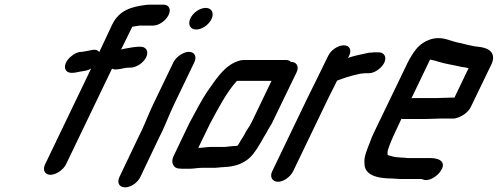

<svg xmlns="http://www.w3.org/2000/svg" viewBox="-20 -716 2141 826"><path d="M197 36C221 36 252 15 264 -9L462 -421C468 -417 477 -416 486 -418L496 -419C504 -421 523 -425 534 -425H541C566 -425 597 -445 609 -470C621 -494 609 -515 585 -515H578C565 -515 538 -511 524 -508L513 -506C510 -505 504 -504 501 -503L549 -601C557 -603 573 -604 579 -606H639C664 -606 693 -627 705 -651C717 -675 708 -696 683 -696H636C625 -696 615 -696 608 -695C548 -687 494 -674 463 -611L407 -492C400 -501 390 -504 375 -501C365 -498 347 -496 334 -493H328C315 -492 301 -486 289 -476C262 -456 253 -428 264 -413C275 -398 299 -402 325 -408C344 -411 357 -412 372 -421L174 -9C162 15 173 36 197 36Z M726 -448 638 -265C615 -217 599 -170 574 -123L494 45C482 70 493 90 518 90C543 90 572 70 584 45L663 -121C688 -168 705 -217 728 -265L816 -448C828 -472 817 -493 793 -493C769 -493 738 -472 726 -448ZM799 -637C787 -611 798 -589 824 -589C849 -589 878 -609 890 -634C902 -660 891 -682 865 -682C840 -682 811 -662 799 -637Z M838 -80H833L883 -183C919 -250 954 -318 999 -368H1148L1062 -189C1057 -181 1055 -176 1053 -173C1050 -168 1045 -161 1040 -153L1028 -131C1019 -117 1012 -106 1003 -90C1001 -89 997 -88 995 -88C990 -88 984 -88 977 -87L958 -85C954 -84 950 -84 947 -84H888C872 -84 852 -80 838 -80ZM751 9C756 10 764 10 773 10H796C811 10 833 6 848 6H905C915 6 930 3 942 3C947 2 953 2 956 2C993 -1 1026 -12 1054 -37C1077 -59 1095 -91 1112 -121L1125 -143C1130 -150 1131 -155 1133 -158C1138 -165 1143 -174 1150 -186L1256 -405C1268 -430 1256 -450 1231 -450C1226 -455 1219 -458 1210 -458H1029C1014 -458 997 -452 977 -441C938 -418 907 -373 878 -331C847 -287 821 -235 794 -185L726 -43C714 -18 726 9 751 9Z M1392 -476 1342 -374C1330 -349 1314 -318 1302 -293L1151 21C1139 45 1152 66 1176 66C1200 66 1229 45 1241 21L1393 -295C1404 -318 1420 -347 1430 -369C1453 -378 1485 -389 1509 -394C1518 -396 1531 -400 1541 -400C1546 -401 1552 -401 1557 -401H1567C1591 -401 1621 -422 1633 -446C1645 -470 1633 -491 1609 -491H1599C1592 -491 1586 -491 1580 -490C1572 -490 1563 -489 1552 -486C1527 -481 1501 -475 1477 -467L1482 -476C1494 -501 1484 -521 1459 -521C1434 -521 1404 -501 1392 -476Z M1853 -294H1759C1756 -294 1753 -294 1750 -293L1825 -449C1825 -451 1828 -455 1831 -460C1843 -456 1852 -456 1864 -451C1896 -441 1933 -436 1966 -428L1981 -426C1985 -425 1989 -424 1994 -423H1996L1935 -296H1916C1903 -296 1868 -294 1853 -294ZM1873 -206H1927C1938 -205 1950 -209 1967 -218C1984 -227 1998 -240 2006 -257L2095 -441C2116 -490 2082 -511 2036 -515L2020 -517C2015 -518 2011 -519 2006 -520C1988 -523 1968 -530 1949 -533C1920 -539 1899 -552 1864 -552C1829 -552 1790 -531 1769 -503C1759 -491 1743 -465 1735 -449L1587 -142C1581 -129 1576 -118 1573 -108C1558 -70 1545 -40 1548 -14C1547 35 1597 52 1668 52C1679 52 1688 54 1699 54H1791C1796 54 1798 56 1802 57C1824 65 1857 45 1872 25C1905 -18 1871 -36 1833 -36H1732C1725 -37 1719 -38 1711 -38C1707 -38 1703 -38 1697 -39C1677 -39 1662 -45 1648 -49C1647 -54 1646 -65 1650 -74C1657 -96 1666 -118 1678 -143L1707 -205C1710 -204 1713 -204 1716 -204H1810C1825 -204 1859 -206 1873 -206Z"/></svg>

Font: Electronic
Style: BlkUltIt
Weight: 900
Version: Version 1.011